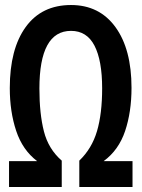

<svg xmlns="http://www.w3.org/2000/svg" viewBox="-20 -745 564 765"><path d="M16 0V-103H128Q70 -147 44.5 -223.5Q19 -300 19 -394Q19 -550 82.5 -637.5Q146 -725 263 -725Q376 -725 440 -637Q504 -549 504 -395Q504 -299 478.5 -223Q453 -147 393 -103H508V0H296V-105Q346 -153 366.5 -222.5Q387 -292 387 -393Q387 -504 356.5 -563Q326 -622 263 -622Q137 -622 137 -392Q137 -292 155 -221.5Q173 -151 226 -105V0Z"/></svg>

Font: Noto Sans ExtraCondensed SemiBold
Style: Regular
Weight: 600
Width: 2
Designer: Monotype Design Team
Foundry: Monotype Imaging Inc.
Version: Version 2.013; ttfautohint (v1.8.4.7-5d5b)